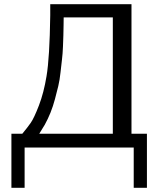

<svg xmlns="http://www.w3.org/2000/svg" viewBox="-20 -714 768 929"><path d="M35.2 -66.9H87.9Q112.8 -96.7 128.9 -119.9Q145 -143.1 168.5 -204.1Q191.9 -265.1 205.1 -345.2Q220.2 -434.1 223.1 -640.1V-693.8H616.2V-66.9H690.9V194.8H627V0H99.1V194.8H35.2ZM169.9 -66.9H525.9V-629.9H288.1Q288.1 -625 287.6 -592Q287.1 -559.1 286.6 -542.5Q286.1 -525.9 284.7 -489Q283.2 -452.1 280 -427Q276.9 -401.9 272.9 -364.5Q269 -327.1 262 -297.6Q254.9 -268.1 245.8 -234.1Q236.8 -200.2 224.4 -169.2Q211.9 -138.2 196.8 -110.8Z"/></svg>

Font: CMU Sans Serif
Style: Medium
Weight: 500
Version: Version 0.7.0